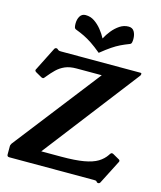

<svg xmlns="http://www.w3.org/2000/svg" viewBox="-131 -991 918 1096"><g transform="rotate(15 328.0 -443.0)"><path d="M632 -151Q639 -148 639 -141Q639 -138 636 -133L566 4Q562 11 555 11Q550 11 547 9L543 4Q540 1 535.5 0.5Q531 0 526 0H26Q13 0 13 -13V-62Q13 -67 15 -71Q17 -75 19 -79L415 -589H266Q226 -589 198.5 -577Q171 -565 150 -544.5Q129 -524 108 -498L105 -494Q99 -486 94 -486Q92 -486 86 -488L49 -509Q42 -513 42 -519Q42 -523 45 -527L114 -664Q118 -671 126 -671Q128 -671 130.5 -670Q133 -669 138 -664Q142 -661 146.5 -660.5Q151 -660 155 -660H626Q631 -660 631 -656V-651Q631 -649 629.5 -646Q628 -643 626 -641L194 -80H312Q394 -80 445 -89Q496 -98 525.5 -116Q555 -134 573 -161L576 -166Q581 -174 587 -174Q589 -174 591 -173.5Q593 -173 595 -172ZM365 -793Q378 -818 397 -841.5Q416 -865 440 -881Q464 -897 492 -897Q515 -897 525.5 -879Q536 -861 536 -835Q536 -824 534 -815Q532 -806 524 -803Q495 -792 472.5 -781Q450 -770 425.5 -753.5Q401 -737 365 -708Q330 -737 305 -753.5Q280 -770 257.5 -781Q235 -792 206 -803Q198 -806 196 -815Q194 -824 194 -835Q194 -861 205 -879Q216 -897 238 -897Q267 -897 290.5 -881Q314 -865 333 -841.5Q352 -818 365 -793Z"/></g></svg>

Font: Young Serif
Style: Regular
Weight: 400
Designer: Bastien Sozeau
Foundry: NBR — Bastien Sozeau
Version: Version 3.004; ttfautohint (v1.8.4.7-5d5b);gftools[0.9.33]